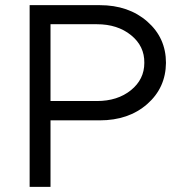

<svg xmlns="http://www.w3.org/2000/svg" viewBox="-20 -725 715 745"><path d="M367 -258H176V0H95V-705H367Q479 -705 551.5 -641.5Q624 -578 624 -481Q623 -384 551 -321Q479 -258 367 -258ZM356 -631H176V-333H356Q436 -333 488 -375Q540 -417 540 -481Q541 -546 488.5 -588.5Q436 -631 356 -631Z"/></svg>

Font: Metropolitano
Style: Regular
Weight: 400
Designer: Fonts by Alex Slobzheninov & Chris M. Simpson / Changes by Cristiano Sobral
Foundry: Fonts by Alex Slobzheninov & Chris M. Simpson / Changes by Cristiano Sobral
Version: Version 1.00;August 30, 2020;FontCreator 13.0.0.2681 64-bit